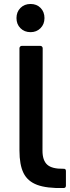

<svg xmlns="http://www.w3.org/2000/svg" viewBox="-20 -932 352 967"><path d="M300 15Q215 17 167 -1Q119 -19 98.5 -60.5Q78 -102 78 -174V-689Q78 -694 81.5 -697.5Q85 -701 90 -701H183Q188 -701 191.5 -697.5Q195 -694 195 -689L194 -173Q194 -124 218 -102.5Q242 -81 299 -82Q312 -83 312 -71V3Q312 15 300 15ZM63 -841Q63 -872 83 -892Q103 -912 134 -912Q165 -912 184.5 -892Q204 -872 204 -841Q204 -810 184 -790Q164 -770 134 -770Q103 -770 83 -790Q63 -810 63 -841Z"/></svg>

Font: Amber EN SemiBold
Style: Regular
Weight: 600
Designer: Jeremy Tribby
Foundry: Tribby Type
Version: Version 1.408 November 24, 2021